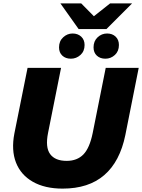

<svg xmlns="http://www.w3.org/2000/svg" viewBox="-20 -1101 840 1135"><path d="M350 14Q245 14 174 -26.5Q103 -67 74.5 -140Q46 -213 65 -312L143 -700H341L264 -315Q247 -230 276.5 -190Q306 -150 374 -150Q436 -150 473 -188Q510 -226 528 -315L605 -700H800L721 -303Q689 -146 596.5 -66Q504 14 350 14ZM603 -754Q572 -754 552.5 -772Q533 -790 533 -821Q533 -858 557 -880.5Q581 -903 613 -903Q644 -903 663.5 -884.5Q683 -866 683 -835Q683 -798 659 -776Q635 -754 603 -754ZM399 -754Q368 -754 348.5 -772Q329 -790 329 -821Q329 -858 353.5 -880.5Q378 -903 409 -903Q440 -903 460 -884.5Q480 -866 480 -835Q480 -798 455.5 -776Q431 -754 399 -754ZM445 -929 337 -1081H460L535 -1005L631 -1081H761L609 -929Z"/></svg>

Font: Montserrat ExtraBold
Style: Italic
Weight: 800
Italic angle: -11.3°
Designer: Julieta Ulanovsky
Foundry: Julieta Ulanovsky
Version: Version 9.000; ttfautohint (v1.8.4.7-5d5b)